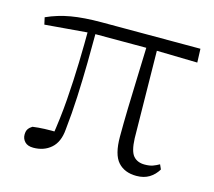

<svg xmlns="http://www.w3.org/2000/svg" viewBox="-81 -606 801 719"><g transform="rotate(15 319.5 -247.0)"><path d="M103 12Q81 12 70 0.5Q59 -11 59 -27Q59 -41 64.5 -49Q70 -57 80 -63Q101 -66 126.5 -67Q152 -68 183 -67L160 -41Q173 -120 178.5 -194.5Q184 -269 186 -340.5Q188 -412 188 -482H218Q218 -415 217 -348Q216 -281 213 -215Q210 -149 203 -85Q199 -36 171.5 -12Q144 12 103 12ZM24 -444 18 -471Q62 -491 111.5 -499.5Q161 -508 229 -508H612L614 -455L433 -459H204ZM503 14Q457 14 431.5 -14.5Q406 -43 406 -112Q406 -161 407.5 -220.5Q409 -280 411.5 -346.5Q414 -413 416 -482H456L461 -120Q463 -70 478.5 -52.5Q494 -35 522 -35Q541 -35 553.5 -39.5Q566 -44 578 -51L586 -33Q573 -11 552.5 1.5Q532 14 503 14Z"/></g></svg>

Font: Early Summer Mincho VF
Style: Regular
Weight: 250
Designer: GuiWonder
Version: Version 1.002